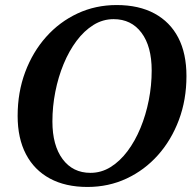

<svg xmlns="http://www.w3.org/2000/svg" viewBox="-20 -726 764 762"><path d="M327 16Q240 16 178 -17.5Q116 -51 83 -114Q50 -177 50 -266Q50 -360 80 -440Q110 -520 163 -579.5Q216 -639 287.5 -672.5Q359 -706 443 -706Q531 -706 593 -672.5Q655 -639 687.5 -576.5Q720 -514 720 -424Q720 -330 690 -250Q660 -170 607 -110.5Q554 -51 482.5 -17.5Q411 16 327 16ZM339 -40Q382 -40 419 -63Q456 -86 486 -126Q516 -166 537.5 -218Q559 -270 570.5 -328.5Q582 -387 582 -446Q582 -542 541.5 -596Q501 -650 431 -650Q388 -650 351 -627Q314 -604 284 -564Q254 -524 232.5 -472Q211 -420 199.5 -361.5Q188 -303 188 -244Q188 -149 228.5 -94.5Q269 -40 339 -40Z"/></svg>

Font: Platypi Light Medium
Style: Italic
Weight: 500
Italic angle: -13°
Version: Version 1.200